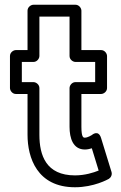

<svg xmlns="http://www.w3.org/2000/svg" viewBox="-20 -749 510 809"><path d="M146 -513V-679H273V-513C273 -497.9 287.3 -488 298 -488H381V-403H298C282.9 -403 273 -388.7 273 -378V-215C273 -166.6 287.6 -119 338 -119C348.8 -119 361.2 -122.2 366.9 -124.2L395.7 -30.4C374.1 -21.6 337.7 -10 296 -10C173.9 -10 146 -94.9 146 -181V-378C146 -393.1 131.7 -403 121 -403H72V-488H121C136.1 -488 146 -502.3 146 -513ZM96 -538H47C36.3 -538 22 -528.1 22 -513V-378C22 -367.3 31.9 -353 47 -353H96V-181C96 -85.1 136.1 40 296 40C375.8 40 435.1 6.6 438.6 4.6C447.5 -0.9 453.4 -12.8 449.9 -24.4L405.9 -167.4C394.4 -204.8 367 -180 367 -180C366.6 -179.7 349.7 -169 338 -169C332.4 -169 323 -167.4 323 -215V-353H406C416.7 -353 431 -362.9 431 -378V-513C431 -523.7 421.1 -538 406 -538H323V-704C323 -714.7 313.1 -729 298 -729H121C110.3 -729 96 -719.1 96 -704Z"/></svg>

Font: Hussar Ekologiczny
Style: Regular
Weight: 400
Foundry: Cannot Into Space Fonts
Version: Version 0.97